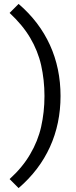

<svg xmlns="http://www.w3.org/2000/svg" viewBox="-20 -771 390 980"><path d="M75 189C146 128 199 58 235 -21C271 -100 289 -187 289 -281C289 -375 271 -462 235 -541C199 -620 146 -690 75 -751L29 -705C73 -664 108 -622 134 -578C160 -534 179 -487 190 -438C201 -389 207 -336 207 -281C207 -225 201 -173 190 -124C179 -75 160 -28 134 16C108 61 73 103 29 143L75 189Z"/></svg>

Font: WorkSans-Regular
Style: Regular
Weight: 500
Designer: Wei Huang
Foundry: Wei Huang
Version: ""